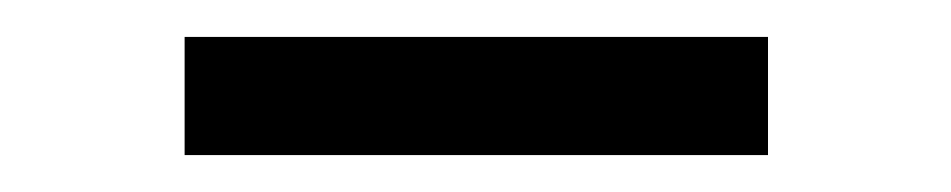

<svg xmlns="http://www.w3.org/2000/svg" viewBox="-20 -334 515 104"><path d="M80 -314H396V-250H80Z"/></svg>

Font: PT Serif Caption
Style: Regular
Weight: 400
Designer: A.Korolkova, O.Umpeleva, V.Yefimov
Foundry: ParaType Ltd
Version: Version 1.000W OFL